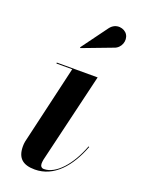

<svg xmlns="http://www.w3.org/2000/svg" viewBox="-137 -762 617 835"><g transform="rotate(20 172.0 -344.5)"><path d="M276 -606C307.5 -616 320 -654 304.5 -678.5C291 -700.5 249.5 -710.5 224.5 -677L136.5 -557L138.5 -554ZM322 -163 318.5 -164.5C284 -71.5 225 -5.5 169.5 -5.5C157 -5.5 152 -14.5 152 -25.5C152 -30.5 153 -37.5 154 -43.5L253 -460H64V-455.5H137L52 -90C50.5 -84 50 -73 50 -67.5C50 -13 77.5 10 132.5 10C220.5 10 284 -62.5 322 -163Z"/></g></svg>

Font: Bodoni* 36pt Medium
Style: Italic
Weight: 500
Italic angle: -13°
Version: Version 2.3